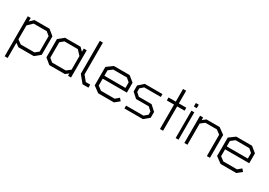

<svg xmlns="http://www.w3.org/2000/svg" viewBox="17 -1692 4070 2905"><g transform="rotate(30 2052.0 -239.0)"><path d="M430 0H162L102 -44V222H50V-477H102V-417L167 -478H430L525 -400V-78ZM473 -374 411 -425H183L102 -347V-104L172 -54H411L473 -104Z M1028 -1V-42L972 0H701L605 -80V-399L701 -477H973L1028 -421V-477H1080V-1ZM1028 -346 955 -425H720L659 -374V-104L720 -54H958L1028 -108Z M1282 0 1180 -125V-700H1234V-144L1308 -54H1385V0Z M1504 -226V-106L1573 -54H1812L1875 -107L1911 -65L1830 0H1556L1450 -78V-400L1555 -477H1830L1926 -399V-226ZM1872 -374 1812 -425H1573L1504 -372V-277H1872Z M2336 0H2014V-50H2318L2378 -101V-156L2317 -212H2095L2006 -292V-397L2095 -476H2404V-426H2114L2057 -376V-313L2114 -262H2337L2429 -179V-77Z M2689 -426V0H2635V-426H2509V-478H2635V-699H2689V-478H2819V-426Z M2909 -551V-612H2960V-551ZM2909 0V-478H2959V0Z M3454 0V-372L3384 -425H3184L3114 -372V-1H3060V-477H3114V-432L3172 -477H3402L3508 -400V0Z M3642 -226V-106L3711 -54H3950L4013 -107L4049 -65L3968 0H3694L3588 -78V-400L3693 -477H3968L4064 -399V-226ZM4010 -374 3950 -425H3711L3642 -372V-277H4010Z"/></g></svg>

Font: Turret Road
Style: Regular
Weight: 400
Designer: Noponies
Foundry: Noponies
Version: Version 1.001; ttfautohint (v1.8)